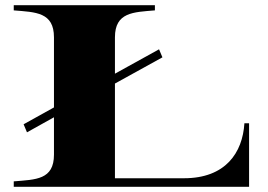

<svg xmlns="http://www.w3.org/2000/svg" viewBox="-20 -720 1032 740"><path d="M593 -530 423 -436V-576C423 -673 494 -673 577 -680V-700H33V-680C118 -673 188 -673 188 -576V-306L71 -241L84 -210L188 -268V-124C188 -27 118 -28 33 -21V0H940V-245H922C915 -131 849 -33 689 -33H423V-398L606 -499Z"/></svg>

Font: Sprat Extended
Style: Bold
Weight: 700
Width: 9
Designer: Ethan Nakache
Foundry: Collletttivo
Version: Version 2.000;Glyphs 3.2 (3217)